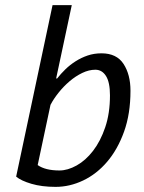

<svg xmlns="http://www.w3.org/2000/svg" viewBox="-20 -720 561 749"><path d="M185 -700H260L199 -414H203Q217 -432 235 -449.5Q253 -467 275 -481Q297 -495 322 -503.5Q347 -512 376 -512Q435 -512 462 -470.5Q489 -429 489 -366Q489 -276 464 -206.5Q439 -137 398 -89Q357 -41 304.5 -16Q252 9 197 9Q143 9 102.5 -3Q62 -15 43 -31ZM352 -448Q327 -448 301 -435.5Q275 -423 251.5 -403Q228 -383 208.5 -358.5Q189 -334 177 -311L127 -76Q157 -55 212 -55Q244 -55 279 -74.5Q314 -94 343 -131.5Q372 -169 390.5 -223.5Q409 -278 409 -348Q409 -399 393.5 -423.5Q378 -448 352 -448Z"/></svg>

Font: PT Sans
Style: Italic
Weight: 400
Italic angle: -12°
Designer: A.Korolkova, O.Umpeleva, V.Yefimov
Foundry: ParaType Ltd
Version: Version 2.003W OFL